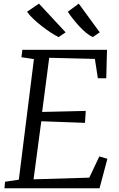

<svg xmlns="http://www.w3.org/2000/svg" viewBox="-20 -1010 636 1030"><path d="M4 0 7 -35 81 -46 162 -693 95 -703 100 -743H554L550 -590H505L489 -694L244 -700L206 -409.5L440 -415L436 -351L201.5 -359.5L160 -48L459 -57L513 -171L556 -158L514 0ZM515 -836.5 477.5 -811Q459.5 -819.5 440.8 -835.2Q422 -851 404.2 -870.2Q386.5 -889.5 370.8 -909.5Q355 -929.5 343.5 -947L402.5 -990.5ZM332 -836.5 294.5 -811Q276.5 -819.5 252.5 -835.2Q228.5 -851 203.8 -870.2Q179 -889.5 158 -909.5Q137 -929.5 125 -947L189 -990.5Z"/></svg>

Font: Merriweather Light 18pt Light
Style: Italic
Weight: 300
Italic angle: -7.8°
Version: Version 2.101